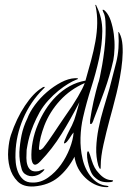

<svg xmlns="http://www.w3.org/2000/svg" viewBox="-20 -770 527 793"><path d="M448 -521Q434 -458 411.5 -395.5Q389 -333 367 -277Q366 -272 362 -264Q358 -256 353 -258Q352 -258 352 -267Q352 -276 353 -279Q355 -293 358.5 -312.5Q362 -332 366.5 -352Q371 -372 376 -391.5Q381 -411 385 -425Q388 -431 392.5 -452Q397 -473 402 -501.5Q407 -530 411 -563Q415 -596 416 -626.5Q417 -657 415.5 -682Q414 -707 407 -719Q402 -729 405 -730Q409 -730 414 -725Q429 -710 437.5 -684.5Q446 -659 450 -629.5Q454 -600 453 -571Q452 -542 448 -521ZM474 -632Q484 -612 486 -583Q488 -554 485 -520.5Q482 -487 475.5 -451.5Q469 -416 461 -383.5Q453 -351 445.5 -323Q438 -295 433 -277Q419 -225 407.5 -173.5Q396 -122 396 -86Q396 -73 395 -73Q393 -71 390.5 -76Q388 -81 386 -86Q376 -122 377.5 -160.5Q379 -199 387 -239.5Q395 -280 407.5 -321.5Q420 -363 432 -404Q446 -456 460 -512.5Q474 -569 469 -632Q469 -637 468.5 -637.5Q468 -638 469 -638Q471 -638 474 -632ZM330 -427Q270 -401 227.5 -354.5Q185 -308 163 -251Q154 -227 148.5 -205.5Q143 -184 141 -160Q140 -148 147 -151Q154 -154 159 -160Q171 -175 181 -189.5Q191 -204 201.5 -219.5Q212 -235 223.5 -252.5Q235 -270 249 -290Q264 -311 277.5 -331.5Q291 -352 301.5 -370Q312 -388 319.5 -403Q327 -418 330 -427ZM308 -348Q272 -278 234 -216.5Q196 -155 147 -104Q116 -71 110 -114Q108 -148 115 -185Q122 -222 136 -255Q149 -287 168 -317Q187 -347 212 -372Q237 -397 267.5 -414Q298 -431 333 -437Q345 -479 356 -519.5Q367 -560 374 -599Q381 -638 381.5 -674.5Q382 -711 375 -744Q373 -750 374 -750Q376 -751 377.5 -748Q379 -745 379 -744Q403 -696 402.5 -641Q402 -586 389 -527Q376 -468 356.5 -407Q337 -346 323 -285Q314 -246 312.5 -201.5Q311 -157 321 -114Q331 -69 358 -37.5Q385 -6 420 -3Q428 -2 428 0Q428 2 425.5 2.5Q423 3 421 3Q400 3 379.5 -5Q359 -13 341 -28Q323 -43 309.5 -63.5Q296 -84 290 -110Q288 -118 288 -123Q260 -70 220.5 -37.5Q181 -5 121 0Q76 3 52.5 -21Q29 -45 20 -79Q11 -113 14 -150.5Q17 -188 25 -212Q48 -281 83 -333.5Q118 -386 153 -407Q155 -409 159 -410.5Q163 -412 164 -411Q166 -410 163 -407Q160 -404 159 -403Q105 -349 75.5 -279.5Q46 -210 44 -138Q43 -120 45 -99Q47 -78 54.5 -59.5Q62 -41 76 -28.5Q90 -16 114 -16Q148 -15 178.5 -36.5Q209 -58 231.5 -89.5Q254 -121 268 -157Q282 -193 284 -223Q277 -215 272 -206.5Q267 -198 259 -188Q258 -186 253 -181.5Q248 -177 245 -178Q243 -179 247 -189.5Q251 -200 257 -212.5Q263 -225 269 -236.5Q275 -248 277 -252Q288 -275 294 -298Q300 -321 308 -348ZM447 -23Q447 -21 442 -19Q439 -18 437 -18Q418 -16 401.5 -20Q385 -24 368 -41Q359 -50 352.5 -68Q346 -86 342.5 -103Q339 -120 339.5 -133Q340 -146 344 -145Q345 -146 347.5 -141Q350 -136 352 -129.5Q354 -123 356 -116.5Q358 -110 359 -107Q364 -91 371 -78Q378 -65 388 -55Q412 -27 440 -26Q442 -26 444.5 -25.5Q447 -25 447 -23ZM302 -445Q302 -444 300.5 -443Q299 -442 293 -440Q280 -435 261 -423.5Q242 -412 221 -395Q200 -378 179.5 -355.5Q159 -333 144 -307Q129 -280 118.5 -254.5Q108 -229 102 -207.5Q96 -186 93.5 -171Q91 -156 90 -151Q89 -134 89 -117.5Q89 -101 93.5 -87.5Q98 -74 108 -67Q118 -60 138 -63Q140 -63 150.5 -67.5Q161 -72 163 -71Q164 -70 162 -67Q160 -64 156 -60.5Q152 -57 148.5 -54.5Q145 -52 144 -51Q135 -46 124 -43.5Q113 -41 102.5 -43Q92 -45 83 -51.5Q74 -58 70 -70Q59 -107 60 -142Q62 -177 69 -211.5Q76 -246 93 -281Q103 -308 124.5 -337Q146 -366 174 -390Q202 -414 232.5 -430Q263 -446 290 -447Q294 -447 298 -447Q302 -447 302 -445Z"/></svg>

Font: mr_AkronimG
Style: Regular
Weight: 400
Version: Version 1.002 April 14, 2020